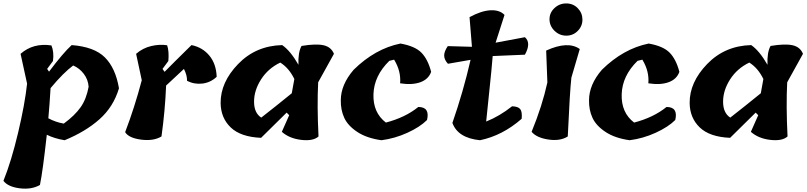

<svg xmlns="http://www.w3.org/2000/svg" viewBox="-39 -818 4707 1120"><path d="M247 -400Q329 -509 379 -555Q511 -545 573 -483Q635 -421 655 -303Q623 -195 541.5 -122.5Q460 -50 338 0Q278 -10 234 -32Q211 178 194 261Q145 289 76.5 280.5Q8 272 -19 237Q27 123 66.5 -43.5Q106 -210 119 -330L81 -504Q155 -569 261 -553Q277 -515 270 -462L236 -416ZM333 -97Q397 -144 431 -192Q465 -240 478 -312Q475 -354 450 -387Q425 -420 388 -436Q332 -395 256 -304Q250 -204 243 -128Q286 -105 333 -97Z M909 -416 921 -399Q967 -446 1078 -555Q1142 -542 1182 -494Q1222 -446 1225 -370Q1189 -336 1141 -330.5Q1093 -325 1052 -347Q1053 -378 1034 -416Q1023 -405 988 -373Q953 -341 930 -319Q924 -172 903 -22Q856 6 784 -3.5Q712 -13 691 -47Q746 -191 788 -350L755 -504Q794 -538 843.5 -549.5Q893 -561 936 -554Q948 -519 943 -462Z M1909 -504 1817 -338Q1810 -201 1819 -22Q1788 6 1718.5 -2Q1649 -10 1605 -49L1648 -146L1633 -161Q1513 -43 1484 -14Q1365 -19 1307 -74.5Q1249 -130 1248 -217Q1247 -338 1350 -444.5Q1453 -551 1607 -555Q1655 -522 1702 -440Q1699 -513 1720 -550Q1804 -564 1848.5 -554Q1893 -544 1909 -504ZM1485 -132Q1571 -199 1663 -274L1678 -357Q1647 -421 1596 -453Q1525 -419 1484 -355Q1443 -291 1443 -225Q1443 -159 1485 -132Z M2297 -564Q2382 -549 2419.5 -510.5Q2457 -472 2476 -399Q2461 -356 2413.5 -338.5Q2366 -321 2295 -332Q2301 -403 2260 -470L2232 -463Q2143 -376 2139.5 -268.5Q2136 -161 2212 -103Q2326 -133 2401 -194Q2470 -194 2452 -118Q2411 -77 2337.5 -43.5Q2264 -10 2186 0Q2100 -12 2045 -48.5Q1990 -85 1969 -131Q1948 -177 1949 -233Q1949 -324 2024 -411Q2149 -534 2297 -564Z M2573 -549 2714 -545 2700 -718Q2768 -755 2821.5 -758Q2875 -761 2904 -731L2852 -569L3023 -601Q3061 -568 3023 -499L2835 -491Q2829 -414 2815 -283.5Q2801 -153 2797 -109Q2875 -140 2948 -198Q2984 -197 2996 -181Q3008 -165 3004 -125Q2892 -27 2761 0Q2632 -13 2600 -101Q2663 -282 2706 -469L2574 -446Q2552 -470 2552 -494Q2552 -518 2573 -549Z M3154 -337 3147 -523Q3274 -581 3343 -532L3294 -365Q3285 -285 3273 -22Q3229 6 3160.5 -4Q3092 -14 3062 -49Q3124 -200 3154 -337ZM3358.5 -704.5Q3359 -666 3331.5 -638Q3304 -610 3264.5 -610Q3225 -610 3196 -638Q3167 -666 3166.5 -704.5Q3166 -743 3195 -770.5Q3224 -798 3264 -798Q3304 -798 3331 -770.5Q3358 -743 3358.5 -704.5Z M3745 -564Q3830 -549 3867.5 -510.5Q3905 -472 3924 -399Q3909 -356 3861.5 -338.5Q3814 -321 3743 -332Q3749 -403 3708 -470L3680 -463Q3591 -376 3587.5 -268.5Q3584 -161 3660 -103Q3774 -133 3849 -194Q3918 -194 3900 -118Q3859 -77 3785.5 -43.5Q3712 -10 3634 0Q3548 -12 3493 -48.5Q3438 -85 3417 -131Q3396 -177 3397 -233Q3397 -324 3472 -411Q3597 -534 3745 -564Z M4645 -504 4553 -338Q4546 -201 4555 -22Q4524 6 4454.5 -2Q4385 -10 4341 -49L4384 -146L4369 -161Q4249 -43 4220 -14Q4101 -19 4043 -74.5Q3985 -130 3984 -217Q3983 -338 4086 -444.5Q4189 -551 4343 -555Q4391 -522 4438 -440Q4435 -513 4456 -550Q4540 -564 4584.5 -554Q4629 -544 4645 -504ZM4221 -132Q4307 -199 4399 -274L4414 -357Q4383 -421 4332 -453Q4261 -419 4220 -355Q4179 -291 4179 -225Q4179 -159 4221 -132Z"/></svg>

Font: Tillana
Style: Bold
Weight: 700
Designer: Lipi Raval (Devanagari, Latin), Jonny Pinhorn (Latin)
Foundry: Indian Type Foundry
Version: Version 2.002;PS 1.0;hotconv 1.0.79;makeotf.lib2.5.61930; tt